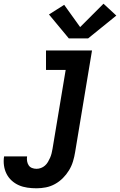

<svg xmlns="http://www.w3.org/2000/svg" viewBox="-89 -802 647 1035"><path d="M108 213Q83 213 58.5 209.5Q34 206 12.5 196.5Q-9 187 -26 171.5Q-43 156 -53.5 135.5Q-64 115 -67.5 90.5Q-71 66 -67 41H57Q55 54 57 66.5Q59 79 65.5 89Q72 99 83.5 103.5Q95 108 108 108Q120 108 132 103.5Q144 99 153.5 90.5Q163 82 169.5 71Q176 60 181 48.5Q186 37 189 25Q192 13 194 1L265 -425H159V-530H407L316 18Q312 43 304.5 68Q297 93 283 116Q269 139 250 158Q231 177 207.5 190Q184 203 158.5 208Q133 213 108 213ZM282 -595 175 -724 257 -776 343 -656 469 -782 538 -718 386 -595Z"/></svg>

Font: Iosevka Slab Extrabold
Style: Italic
Weight: 800
Italic angle: -9°
Monospace: yes
Designer: Belleve Invis
Foundry: Belleve Invis
Version: Version 11.1.0; ttfautohint (v1.8.3)